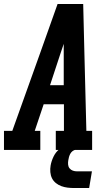

<svg xmlns="http://www.w3.org/2000/svg" viewBox="-39 -755 559 967"><path d="M-19 0V-96H23L164 -490L251 -735H380L386 -490L396 -96H425V0H242V-96H283V-230H181L136 -96H164V0ZM213 -326H282V-490Q282 -501 282 -512Q282 -523 282 -534Q278 -523 274.5 -512Q271 -501 267 -490ZM335 192Q318 192 301.5 190Q285 188 270 182.5Q255 177 242.5 167Q230 157 223 143Q216 129 214.5 112Q213 95 216 78Q220 56 230.5 34Q241 12 259.5 -3.5Q278 -19 301.5 -26Q325 -33 347 -33L342 0Q334 0 326.5 6Q319 12 315 19.5Q311 27 308.5 35.5Q306 44 305 52Q303 63 304 74Q305 85 311.5 93Q318 101 328 104.5Q338 108 349 108H424L410 192Z"/></svg>

Font: Iosevka Slab
Style: Bold Italic
Weight: 700
Italic angle: -9°
Monospace: yes
Designer: Belleve Invis
Foundry: Belleve Invis
Version: Version 11.1.0; ttfautohint (v1.8.3)